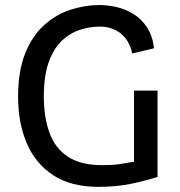

<svg xmlns="http://www.w3.org/2000/svg" viewBox="-20 -724 708 757"><path d="M367.2 12.7Q259.8 12.7 189.7 -33.2Q119.6 -79.1 85.4 -159.4Q51.3 -239.7 51.3 -341.8Q51.3 -444.3 79.6 -514.2Q107.9 -584 154.8 -625.7Q201.7 -667.5 258.5 -685.8Q315.4 -704.1 372.6 -704.1Q404.3 -704.1 439 -696.3Q473.6 -688.5 505.1 -669.4Q536.6 -650.4 558.8 -617.4Q581.1 -584.5 587.4 -533.7L501.5 -513.2Q489.3 -566.9 454.8 -593Q420.4 -619.1 374.5 -619.1Q333.5 -619.1 294.2 -606.2Q254.9 -593.3 222.9 -562.5Q190.9 -531.7 171.9 -478.3Q152.8 -424.8 152.8 -343.8Q152.8 -262.2 174.8 -201.2Q196.8 -140.1 247.3 -106.4Q297.9 -72.8 383.3 -72.8Q423.3 -72.8 451.4 -76.9Q479.5 -81.1 501.5 -85.4H508.3V-366.7H601.1V-26.4Q552.7 -11.2 496.6 0.7Q440.4 12.7 367.2 12.7Z"/></svg>

Font: Shanti
Style: Regular
Weight: 400
Designer: Vernon Adams
Foundry: Vernon Adams
Version: Version 1.100; ttfautohint (v1.8.4)